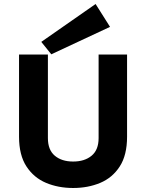

<svg xmlns="http://www.w3.org/2000/svg" viewBox="-20 -932 730 958"><path d="M345 6Q271 6 210 -19.5Q149 -45 112 -101.5Q75 -158 75 -250V-660H219V-243Q219 -184 253.5 -155Q288 -126 345 -126Q402 -126 437 -155Q472 -184 472 -243V-660H614V-250Q614 -158 577.5 -101.5Q541 -45 480 -19.5Q419 6 345 6ZM236 -661 186 -723 457 -912 529 -798Z"/></svg>

Font: Lil Grotesk Black
Style: Regular
Weight: 900
Designer: Bastien Sozeau
Foundry: NBR — Bastien Sozeau
Version: Version 3.003; ttfautohint (v1.8.4.7-5d5b);gftools[0.9.33]